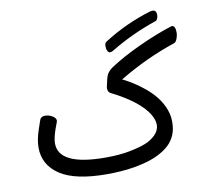

<svg xmlns="http://www.w3.org/2000/svg" viewBox="-83 -859 1091 964"><g transform="rotate(-10 462.5 -376.5)"><path d="M499 -647.5Q614.3 -721.2 742.7 -759.3Q749 -760.7 753.4 -760.7Q773.4 -760.7 773.4 -735.8Q773.4 -725.6 769.5 -717Q765.6 -708.5 759.8 -706.5Q635.3 -664.6 521.5 -595.7Q514.6 -591.8 507.6 -591.8Q500.5 -591.8 495.4 -601.3Q490.2 -610.8 490.2 -626.2Q490.2 -641.6 499 -647.5ZM460.9 -416.5 461.4 -421.9Q470.2 -467.8 477.8 -483.6Q485.4 -499.5 506.8 -515.1Q568.4 -556.2 658.4 -598.1Q748.5 -640.1 831.1 -666.5Q833.5 -667.5 836.4 -667.5Q844.7 -667.5 849.4 -658.2Q854 -648.9 854 -632.8Q854 -616.7 847.9 -600.6Q841.8 -584.5 832.5 -581.1Q682.6 -530.8 543.9 -447.3Q601.1 -419.4 651.4 -377.9Q709.5 -330.6 735.4 -275.4Q754.4 -235.8 754.4 -195.1Q754.4 -154.3 741.7 -126Q729 -97.7 707.5 -77.6Q686 -57.6 656 -42.2Q626 -26.9 593.8 -17.6Q561.5 -8.3 524.4 -2Q460 8.3 387.7 8.3Q225.1 8.3 147.9 -43Q70.8 -94.2 70.8 -182.6Q70.8 -224.1 89.4 -276.9L104 -319.8Q110.4 -335 130.4 -335Q150.4 -335 167.7 -324.5Q185.1 -314 185.1 -300.8Q185.1 -296.4 184.1 -294.9L170.9 -259.3Q155.8 -214.8 155.8 -189Q155.8 -75.2 395 -75.2Q464.8 -75.2 517.3 -85.4Q569.8 -95.7 600.6 -108.2Q631.3 -120.6 653.1 -142.3Q674.8 -164.1 675.8 -192.4Q674.8 -238.3 624 -289.6Q573.2 -340.8 475.1 -390.1Q460.9 -397 460.9 -416.5Z"/></g></svg>

Font: Behdad
Style: Regular
Weight: 400
Designer: Mohammad Saleh Souzanchi
Foundry: http://font-store.ir
Version: Version:1.0.1;RFB:1.2.5;Building:2018-09-04 19:53:52.209180